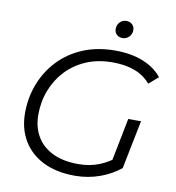

<svg xmlns="http://www.w3.org/2000/svg" viewBox="-94 -960 961 1049"><g transform="rotate(10 386.5 -435.0)"><path d="M391 6Q288 6 215 -30.5Q142 -67 103 -132.5Q64 -198 64 -285Q64 -371 93.5 -447Q123 -523 178.5 -581.5Q234 -640 313 -673Q392 -706 491 -706Q579 -706 645.5 -679.5Q712 -653 751 -604L699 -559Q663 -601 610.5 -620.5Q558 -640 488 -640Q407 -640 342.5 -612.5Q278 -585 232.5 -537Q187 -489 162 -425Q137 -361 137 -288Q137 -221 166.5 -169.5Q196 -118 254.5 -89Q313 -60 399 -60Q462 -60 514.5 -81Q567 -102 612 -141L642 -81Q594 -41 528.5 -17.5Q463 6 391 6ZM574 -92 625 -350H696L642 -81ZM517 -780Q497 -780 484.5 -792Q472 -804 472 -823Q472 -846 487 -861Q502 -876 523 -876Q542 -876 555 -864Q568 -852 568 -833Q568 -810 553 -795Q538 -780 517 -780Z"/></g></svg>

Font: MOST Montserrat
Style: Italic
Weight: 400
Italic angle: -11.3°
Designer: Julieta Ulanovsky
Foundry: Julieta Ulanovsky
Version: Version 8.000;March 11, 2024;FontCreator 15.0.0.2926 64-bit